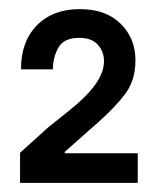

<svg xmlns="http://www.w3.org/2000/svg" viewBox="-20 -783 346 421"><path d="M24 -448 86 -504Q93 -510 131 -540Q169 -570 188.5 -597Q208 -624 208 -649Q208 -670 194.5 -685Q181 -700 154 -700Q120 -700 108 -678.5Q96 -657 96 -631H26Q26 -692 61 -727.5Q96 -763 155 -763Q212 -763 244.5 -731Q277 -699 277 -651Q277 -607 254.5 -577Q232 -547 191 -511L175 -497L122 -450V-447H282V-382H24Z"/></svg>

Font: Be Vietnam SemiBold
Style: Regular
Weight: 600
Designer: Gabriel Lam
Foundry: TypeRant
Version: Version 4.000